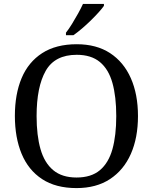

<svg xmlns="http://www.w3.org/2000/svg" viewBox="-20 -951 782 981"><path d="M371 10Q265 10 195 -36Q125 -82 90.5 -165Q56 -248 56 -359Q56 -470 90.5 -552Q125 -634 195.5 -679.5Q266 -725 372 -725Q473 -725 542.5 -679.5Q612 -634 648.5 -551.5Q685 -469 685 -358Q685 -247 648.5 -164.5Q612 -82 542 -36Q472 10 371 10ZM371 -44Q446 -44 490.5 -81.5Q535 -119 554.5 -189Q574 -259 574 -358Q574 -457 554.5 -527Q535 -597 490.5 -634Q446 -671 372 -671Q260 -671 213.5 -589Q167 -507 167 -358Q167 -259 187 -189Q207 -119 252 -81.5Q297 -44 371 -44ZM317 -784Q332 -803 348 -829Q364 -855 379 -882Q394 -909 404 -931H511V-921Q502 -908 484 -888Q466 -868 443.5 -846Q421 -824 398 -804.5Q375 -785 355 -771H317Z"/></svg>

Font: Noto Serif Myanmar
Style: Regular
Weight: 400
Designer: Ben Mitchell and the Monotype Design Team
Foundry: Monotype Imaging Inc.
Version: Version 2.106